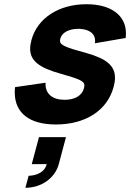

<svg xmlns="http://www.w3.org/2000/svg" viewBox="-20 -575 617 910"><path d="M244.8 15C385.8 15 488.8 -52 518.5 -163C522.8 -178.8 525 -193.2 525 -206.4C525 -263.2 484.3 -297 391.4 -323C289.5 -350.8 264.3 -361.2 264.3 -381.8C264.3 -384.9 264.9 -388.3 265.9 -392C273.6 -420.8 306.7 -438.3 350.7 -438.3C354.1 -438.3 357.6 -438.2 361.2 -438C406.4 -434.4 430.8 -414.4 430.8 -381C430.8 -377.5 430.5 -373.8 430 -370L575.7 -395C576.6 -402.3 577 -409.3 577 -416.2C577 -501.9 507.1 -555 389.6 -555C258.6 -555 156.9 -489 129 -385C125 -370 122.9 -356.3 122.9 -343.8C122.9 -287.1 165.8 -253.8 266.4 -226C357.2 -200.1 379.9 -190.9 379.9 -170C379.9 -165.8 379.1 -161.3 377.6 -156C368.5 -122 335.2 -102 286.2 -102C228.4 -102 195.7 -129.8 195.7 -177.3C195.7 -179.2 195.8 -181.1 195.9 -183L51.3 -162C50.3 -153.5 49.9 -145.3 49.9 -137.3C49.9 -39.7 119.1 15 244.8 15ZM100.4 315C176.4 315 240.8 269 258.5 203L292.7 75H164.7L130.5 203H201.5C188.1 253 131.7 258 115.7 258Z"/></svg>

Font: Manrope
Style: ExtraBoldItalic
Weight: 800
Italic angle: -15°
Designer: Mikhail Sharanda
Foundry: Mikhail Sharanda
Version: Version 4.502;hotconv 1.0.109;makeotfexe 2.5.65596